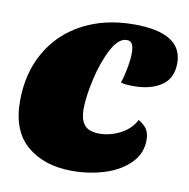

<svg xmlns="http://www.w3.org/2000/svg" viewBox="-67 -596 671 681"><g transform="rotate(10 268.5 -255.0)"><path d="M537 -421Q537 -366 498.5 -340Q460 -314 399 -314Q365 -314 352 -319Q360 -341 366 -373Q372 -405 372 -429Q372 -449 366.5 -460Q361 -471 347 -471Q317 -471 292 -423.5Q267 -376 252.5 -311.5Q238 -247 238 -204Q238 -165 254 -146Q270 -127 308 -127Q347 -127 384 -146.5Q421 -166 437 -199Q459 -186 468 -171.5Q477 -157 477 -133Q477 -84 441.5 -49Q406 -14 351 3Q296 20 236 20Q135 20 73 -32.5Q11 -85 11 -192Q11 -293 55 -369.5Q99 -446 179 -488Q259 -530 363 -530Q537 -530 537 -421Z"/></g></svg>

Font: Sansita Black Italic
Style: Regular
Weight: 900
Italic angle: -11°
Designer: Pablo Cosgaya
Foundry: Omnibus-Type
Version: Version 1.006